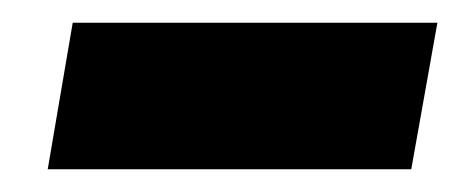

<svg xmlns="http://www.w3.org/2000/svg" viewBox="-20 -406 412 169"><path d="M342 -257H22L44 -386H365Z"/></svg>

Font: Open Sauce One ExtraBold Italic
Style: Regular
Weight: 800
Italic angle: -10°
Designer: Alfredo Marco Pradil
Foundry: Creative Sauce Fz LLC
Version: Version 1.477